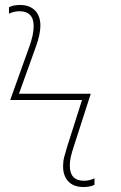

<svg xmlns="http://www.w3.org/2000/svg" viewBox="-20 -742 487 770"><path d="M233 -75Q233 -95 237.5 -112.5Q242 -130 251 -159L309 -341H21L98 -556Q115 -603 115 -637Q115 -697 57 -697Q47 -697 35 -694Q23 -691 16 -687V-713Q32 -722 61 -722Q99 -722 120.5 -700Q142 -678 142 -639Q142 -605 124 -555L56 -366H344L277 -158Q268 -131 264 -113.5Q260 -96 260 -77Q260 -17 318 -17Q328 -17 340 -20Q352 -23 359 -27V-1Q343 8 314 8Q276 8 254.5 -14Q233 -36 233 -75Z"/></svg>

Font: Noto Sans UI Thin
Style: Regular
Weight: 250
Designer: Monotype Design Team
Foundry: Monotype Imaging Inc.
Version: Version 1.001